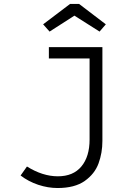

<svg xmlns="http://www.w3.org/2000/svg" viewBox="-20 -944 655 975"><path d="M500 -228.2Q500 -167.7 480.5 -114.4Q461 -61 410.3 -25.1Q359.5 10.8 272.3 10.8Q223.6 10.8 174.1 -5.6Q124.6 -22.1 84.6 -52.8L116.9 -98.5Q196.4 -48.7 273.8 -48.7Q351.8 -48.7 393.3 -98.7Q434.9 -148.7 434.9 -235.4V-647.2H228.2V-704.6H500ZM335.9 -924.1H381.5L517.4 -820.5L485.6 -783.6L357.9 -864.6L231.8 -783.6L199 -820.5Z"/></svg>

Font: Fira Code Fixed Light
Style: Regular
Weight: 300
Monospace: yes
Designer: Carrois Corporate, Edenspiekermann AG, Nikita Prokopov
Foundry: Carrois Corporate, Edenspiekermann AG, Nikita Prokopov
Version: Version 5.002